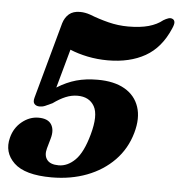

<svg xmlns="http://www.w3.org/2000/svg" viewBox="-52 -769 783 836"><g transform="rotate(5 339.0 -351.0)"><path d="M8.5 -140Q19.5 -183.5 52.8 -210.5Q86 -237.5 125 -237.5Q166.5 -237.5 181.5 -213.5Q196.5 -189.5 185.5 -151.5L173 -107.5Q164.5 -76.5 179 -57.5Q193.5 -38.5 230 -38.5Q269 -38.5 302.2 -71.5Q335.5 -104.5 357.5 -184Q381.5 -270 359.5 -308.8Q337.5 -347.5 286 -347.5Q260 -347.5 234.5 -337Q209 -326.5 180 -305.5Q161 -296.5 149.5 -291.5Q138 -286.5 125 -286.5Q110.5 -286.5 102.5 -295.2Q94.5 -304 100 -323.5L191.5 -656Q199.5 -682 217.2 -697Q235 -712 265 -712Q287 -712 310 -704Q349.5 -688.5 392 -677.8Q434.5 -667 479 -667Q531 -667 567.8 -677.2Q604.5 -687.5 629 -707.5Q640.5 -714.5 650.8 -717.8Q661 -721 669.5 -716.5Q676.5 -713 678 -703.8Q679.5 -694.5 670.5 -674.5Q634 -589 566.5 -550.8Q499 -512.5 403 -512.5Q357.5 -512.5 314.8 -521.2Q272 -530 237.5 -544.5L190.5 -375Q232 -401 273.8 -412.8Q315.5 -424.5 367.5 -424.5Q439.5 -424.5 485.8 -397.8Q532 -371 548.2 -322.2Q564.5 -273.5 546 -208Q526 -137.5 477 -87.2Q428 -37 357.8 -10.2Q287.5 16.5 203.5 16.5Q87 16.5 39.2 -29.2Q-8.5 -75 8.5 -140Z"/></g></svg>

Font: Fraunces 9pt Soft
Style: Bold Italic
Weight: 700
Italic angle: -16°
Version: Version 1.000;[b76b70a41]